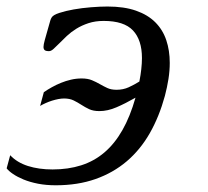

<svg xmlns="http://www.w3.org/2000/svg" viewBox="-66 -549 629 580"><path d="M247.1 -485.8Q221.7 -485.8 201.2 -479Q180.7 -472.2 164.6 -462.2Q148.4 -452.1 135.7 -440.2Q123 -428.2 113.3 -418.2Q103.5 -408.2 95.9 -401.4Q88.4 -394.5 82 -394.5Q72.3 -394.5 68.8 -397.7Q65.4 -400.9 65.4 -407.2Q65.4 -414.1 69.3 -428.2L85.9 -486.8Q87.4 -492.2 90.3 -496.6Q94.7 -503.9 113.3 -510Q131.8 -516.1 156.7 -520.5Q181.6 -524.9 209.2 -527.1Q236.8 -529.3 258.8 -529.3Q309.1 -529.3 344.7 -516.8Q380.4 -504.4 403.1 -481.7Q425.8 -459 436.3 -427.7Q446.8 -396.5 446.8 -358.9Q446.8 -335.4 442.9 -310.5Q439 -285.6 432.1 -259.3Q415 -196.8 386.5 -146.7Q357.9 -96.7 316.9 -61.8Q275.9 -26.9 222.4 -8.1Q168.9 10.7 102.5 10.7Q73.2 10.7 48.6 5.9Q23.9 1 5.1 -6.8Q-13.7 -14.6 -26.6 -23.4Q-39.6 -32.2 -45.9 -40.5L-35.2 -80.1Q-14.6 -58.1 18.3 -47.6Q51.3 -37.1 92.8 -37.1Q140.1 -37.1 179.2 -49.6Q218.3 -62 249.3 -88.4Q280.3 -114.7 303.7 -155.8Q327.1 -196.8 343.3 -253.9Q312.5 -236.3 285.9 -224.9Q259.3 -213.4 234.4 -213.4Q215.8 -213.4 203.4 -219.2Q190.9 -225.1 179.7 -232.4Q168.5 -239.7 156.5 -245.6Q144.5 -251.5 127.4 -251.5Q120.1 -251.5 110.6 -249.8Q101.1 -248 91.1 -244.9Q81.1 -241.7 71.8 -237.5Q62.5 -233.4 55.2 -229L66.4 -270.5Q77.6 -278.3 90.8 -285.6Q104 -293 118.4 -298.8Q132.8 -304.7 148.4 -308.3Q164.1 -312 180.7 -312Q199.2 -312 211.9 -306.6Q224.6 -301.3 235.6 -294.9Q246.6 -288.6 258.1 -283.2Q269.5 -277.8 286.1 -277.8Q306.2 -277.8 322.8 -285.4Q339.4 -293 355 -302.7Q358.9 -322.3 360.8 -340.1Q362.8 -357.9 362.8 -373.5Q362.8 -428.2 335.7 -457Q308.6 -485.8 247.1 -485.8Z"/></svg>

Font: Arian Grqi
Style: Italic
Weight: 400
Italic angle: -15°
Designer: Ruben Hakobyan (Tarumian)
Foundry: Ruben Hakobyan (Tarumian)
Version: Version 1.002